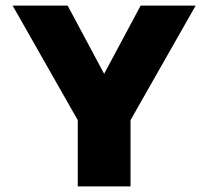

<svg xmlns="http://www.w3.org/2000/svg" viewBox="-20 -664 742 684"><path d="M257 0V-236L25 -644H221L351 -401L481 -644H677L445 -236V0Z"/></svg>

Font: Kanit
Style: Bold
Weight: 700
Designer: Katatrad Team
Foundry: CadsonDemak
Version: Version 2.000; ttfautohint (v1.8.3)